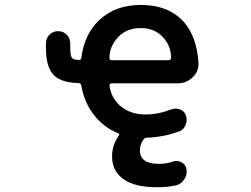

<svg xmlns="http://www.w3.org/2000/svg" viewBox="-20 -577 1040 794"><path d="M632.8 197.3Q630.9 197.3 627.9 197.3Q539.1 197.3 492.2 165Q443.4 130.9 443.4 70.3Q443.4 23.4 470.7 -15.6Q475.6 -23.4 467.8 -26.4Q411.1 -48.8 371.1 -98.6Q329.1 -150.4 316.4 -222.7Q315.4 -232.4 305.7 -233.4Q233.4 -235.4 203.1 -265.6Q169.9 -298.8 169.9 -378.9V-397.5Q169.9 -418.9 184.6 -433.6Q199.2 -448.2 220.2 -448.2Q241.2 -448.2 255.9 -433.6Q270.5 -418.9 270.5 -397.5V-380.9Q270.5 -344.7 278.3 -336.9Q284.2 -330.1 305.7 -329.1Q315.4 -328.1 316.4 -337.9Q329.1 -436.5 390.6 -494.1Q457 -556.6 562.5 -556.6Q675.8 -556.6 739.3 -487.3Q793.9 -425.8 800.8 -317.4Q800.8 -314.5 800.8 -312.5Q800.8 -280.3 777.3 -257.8Q751 -232.4 714.8 -232.4H441.4Q437.5 -232.4 435.1 -229.5Q432.6 -226.6 432.6 -222.7Q439.5 -173.8 475.6 -140.6Q517.6 -103.5 582 -103.5Q633.8 -103.5 689.5 -125Q698.2 -127.9 707 -127.9Q715.8 -127.9 725.6 -124Q743.2 -117.2 749 -98.6Q752 -89.8 752 -81.1Q752 -70.3 747.1 -59.6Q739.3 -40 719.7 -33.2Q655.3 -9.8 588.9 -7.8Q579.1 -7.8 573.2 0Q558.6 20.5 558.6 44.9Q558.6 100.6 636.7 100.6Q638.7 100.6 639.6 100.6Q668 100.6 696.3 90.8Q703.1 88.9 710 88.9Q721.7 88.9 731.4 94.7Q748 103.5 751 122.1Q752 127 752 131.8Q752 149.4 742.2 164.1Q730.5 183.6 709 189.5Q671.9 197.3 633.8 197.3ZM677.7 -328.1Q681.6 -328.1 684.6 -331.1Q687.5 -334 687.5 -336.9Q687.5 -387.7 653.3 -423.8Q619.1 -460.9 562.5 -460.9Q502.9 -460.9 468.8 -423.8Q432.6 -385.7 432.6 -336.9Q432.6 -334 434.6 -331.1Q437.5 -328.1 441.4 -328.1Z"/></svg>

Font: Rounded-X Mgen+ 1mn medium
Style: Regular
Weight: 500
Designer: [Source Han Sans]
Ryoko NISHIZUKA  (kana & ideographs); Paul D. Hunt (Latin, Greek & Cyrillic); Wenlong ZHANG  (bopomofo
Version: Version 1.059.20150602